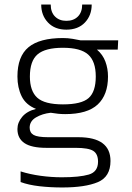

<svg xmlns="http://www.w3.org/2000/svg" viewBox="-20 -652 582 848"><path d="M273 -521Q222 -521 192 -552.5Q162 -584 162 -632H204Q204 -598 223 -579Q242 -560 273 -560Q305 -560 324 -579Q343 -598 343 -632H385Q385 -584 355 -552.5Q325 -521 273 -521ZM255 176Q202 176 154 170.5Q106 165 71 152V105Q112 118 159.5 124.5Q207 131 253 131Q331 131 372 119Q413 107 413 62Q413 28 392 14.5Q371 1 314 1H185Q119 1 88 -20Q57 -41 57 -82Q57 -111 78 -136Q99 -161 139 -171Q94 -189 75.5 -227Q57 -265 57 -314Q57 -403 106 -443.5Q155 -484 258 -484Q279 -484 300.5 -480.5Q322 -477 335 -474H502L500 -433H408Q434 -411 445.5 -380Q457 -349 457 -314Q457 -233 411.5 -190.5Q366 -148 268 -148Q252 -148 237 -149.5Q222 -151 204 -154Q167 -150 139 -133.5Q111 -117 111 -88Q111 -66 128.5 -56Q146 -46 193 -46H326Q468 -46 468 59Q468 129 412 152.5Q356 176 255 176ZM258 -191Q340 -191 371.5 -219Q403 -247 403 -314Q403 -381 369.5 -411Q336 -441 258 -441Q180 -441 146 -412Q112 -383 112 -314Q112 -250 144.5 -220.5Q177 -191 258 -191Z"/></svg>

Font: Kanit ExtraLight
Style: Regular
Weight: 275
Designer: Katatrad Team
Foundry: CadsonDemak
Version: Version 2.000; ttfautohint (v1.8.3)